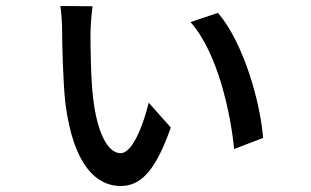

<svg xmlns="http://www.w3.org/2000/svg" viewBox="-20 -595 1040 643"><path d="M290 -574 182 -575C185 -561 188 -515 188 -494C188 -450 191 -321 199 -249C226 -37 306 28 384 28C455 28 503 -29 552 -168L478 -251C460 -177 424 -82 384 -82C340 -82 305 -153 292 -266C284 -328 283 -441 283 -484C283 -503 287 -557 290 -574ZM710 -552 618 -521C710 -418 753 -212 764 -96L861 -133C853 -246 798 -449 710 -552Z"/></svg>

Font: Spoqa Han Sans Neo Medium
Style: Regular
Weight: 500
Designer: [Spoqa Han Sans Neo] Dong-huui Kim ___ Younghwa Kang ___ Yujin Lee ___ [Noto Sans] Ryoko NISHIZUKA ____ (kana & ideograp
Foundry: Spoqa (http://www.spoqa-han-sans.com)
Version: Version 1.100;hotconv 1.0.109;makeotfexe 2.5.65596